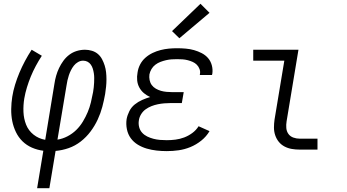

<svg xmlns="http://www.w3.org/2000/svg" viewBox="-20 -794 1840 1019"><path d="M177 205 210 6Q178 2 149.5 -10.5Q121 -23 99.5 -44Q78 -65 64.5 -93Q51 -121 45 -151.5Q39 -182 39.5 -215Q40 -248 45 -280Q50 -312 60 -344.5Q70 -377 83 -408Q96 -439 112.5 -470Q129 -501 148 -530L202 -498Q185 -472 170 -444Q155 -416 143.5 -388Q132 -360 123 -330.5Q114 -301 109 -272Q103 -236 104.5 -200Q106 -164 118.5 -132.5Q131 -101 158 -79.5Q185 -58 220 -52L269 -350Q272 -371 278 -392Q284 -413 293.5 -433Q303 -453 316.5 -471.5Q330 -490 348 -503.5Q366 -517 387.5 -523.5Q409 -530 431 -530Q450 -530 468 -524.5Q486 -519 499.5 -507.5Q513 -496 521.5 -480Q530 -464 535.5 -446.5Q541 -429 543 -410.5Q545 -392 545 -372.5Q545 -353 543 -334Q541 -315 538 -295Q532 -261 523 -227Q514 -193 498.5 -159.5Q483 -126 460.5 -96Q438 -66 408.5 -43Q379 -20 344.5 -8Q310 4 275 7L242 205ZM285 -53Q312 -57 338 -70.5Q364 -84 384.5 -104Q405 -124 420 -149Q435 -174 445.5 -199Q456 -224 462.5 -251Q469 -278 474 -305Q476 -317 477.5 -330Q479 -343 479.5 -355.5Q480 -368 480 -380.5Q480 -393 478 -405.5Q476 -418 472.5 -429.5Q469 -441 462 -451Q455 -461 444.5 -466.5Q434 -472 421 -472Q407 -472 394 -464.5Q381 -457 372 -445.5Q363 -434 356.5 -421Q350 -408 345.5 -394.5Q341 -381 338 -367.5Q335 -354 333 -340Z M865 8Q838 8 811 5Q784 2 758.5 -5.5Q733 -13 711 -26.5Q689 -40 674 -60.5Q659 -81 653.5 -108Q648 -135 652 -162Q656 -183 666.5 -204Q677 -225 695 -239.5Q713 -254 734.5 -263.5Q756 -273 777 -279Q759 -287 744 -299.5Q729 -312 719.5 -329.5Q710 -347 708 -367.5Q706 -388 710 -409Q713 -431 723.5 -451.5Q734 -472 751.5 -487.5Q769 -503 790 -513Q811 -523 833 -528.5Q855 -534 876.5 -536Q898 -538 920 -538Q943 -538 966 -536Q989 -534 1010 -528Q1031 -522 1050.5 -512Q1070 -502 1084 -486Q1098 -470 1104 -448Q1110 -426 1107 -404Q1106 -402 1106 -399.5Q1106 -397 1105 -396H1040Q1041 -397 1041 -398Q1041 -399 1041 -400Q1044 -414 1039 -427.5Q1034 -441 1024.5 -450.5Q1015 -460 1002.5 -465.5Q990 -471 976.5 -474.5Q963 -478 949 -479Q935 -480 920 -480Q905 -480 890.5 -479Q876 -478 861 -474.5Q846 -471 831.5 -465.5Q817 -460 804.5 -450.5Q792 -441 784 -427.5Q776 -414 773 -399Q771 -384 774 -369Q777 -354 785.5 -342.5Q794 -331 807 -323.5Q820 -316 834 -312Q848 -308 863.5 -306.5Q879 -305 894 -305H955L945 -247H885Q868 -247 851 -245.5Q834 -244 817 -240.5Q800 -237 783.5 -230.5Q767 -224 752.5 -213.5Q738 -203 728.5 -187Q719 -171 717 -155Q714 -137 718.5 -119.5Q723 -102 734.5 -89.5Q746 -77 761.5 -69.5Q777 -62 794 -57.5Q811 -53 829 -51.5Q847 -50 865 -50Q888 -50 911.5 -53Q935 -56 957.5 -64.5Q980 -73 1000.5 -88Q1021 -103 1034 -124L1092 -98Q1075 -69 1048 -47.5Q1021 -26 990.5 -13.5Q960 -1 928.5 3.5Q897 8 865 8ZM932 -591 893 -629 1044 -774 1092 -726Z M1571 0Q1549 0 1528.5 -3.5Q1508 -7 1490 -16.5Q1472 -26 1459.5 -41.5Q1447 -57 1440.5 -76.5Q1434 -96 1434 -117Q1434 -138 1437 -159L1489 -472H1324V-530H1564L1501 -150Q1498 -132 1499.5 -114.5Q1501 -97 1510.5 -83.5Q1520 -70 1536.5 -64Q1553 -58 1571 -58H1665V0Z"/></svg>

Font: Iosevka Curly Slab LtEx
Style: Italic
Weight: 300
Width: 7
Italic angle: -9°
Monospace: yes
Designer: Belleve Invis
Foundry: Belleve Invis
Version: Version 11.1.0; ttfautohint (v1.8.3)